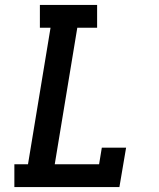

<svg xmlns="http://www.w3.org/2000/svg" viewBox="-20 -755 640 775"><path d="M38 0V-92H93L184 -643H141V-735H372V-643H292L201 -92H380L391 -159H489L462 0Z"/></svg>

Font: Iosevka Slab Semibold Extended
Style: Italic
Weight: 600
Width: 7
Italic angle: -9°
Monospace: yes
Designer: Belleve Invis
Foundry: Belleve Invis
Version: Version 11.1.0; ttfautohint (v1.8.3)